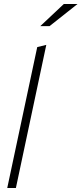

<svg xmlns="http://www.w3.org/2000/svg" viewBox="-20 -934 405 954"><path d="M16 0 165 -700 210 -711 59 0ZM180 -804 297 -914H365L226 -804Z"/></svg>

Font: Red Hat Display VF
Style: Italic
Weight: 300
Italic angle: -12°
Designer: Pentagram, MCKL
Foundry: Pentagram, MCKL
Version: Version 1.023